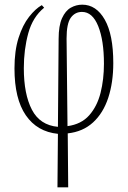

<svg xmlns="http://www.w3.org/2000/svg" viewBox="-20 -563 547 822"><path d="M226 239 228 10Q139 1 90.5 -69.5Q42 -140 42 -270Q42 -346 59.5 -401Q77 -456 104.5 -491Q132 -526 159 -541L169 -530Q120 -490 101 -420.5Q82 -351 82 -271Q82 -160 116.5 -93.5Q151 -27 228 -20L231 -397Q231 -453 245.5 -485Q260 -517 283 -530Q306 -543 332 -543Q392 -543 428.5 -479Q465 -415 465 -293Q465 -210 443.5 -144.5Q422 -79 378.5 -39Q335 1 270 8L272 239ZM265 -398 269 -23Q328 -31 362 -69.5Q396 -108 410.5 -165.5Q425 -223 425 -290Q425 -390 400.5 -451Q376 -512 331 -512Q301 -512 283 -487Q265 -462 265 -398Z"/></svg>

Font: Noto Serif ExtraCondensed ExtraLight
Style: Regular
Weight: 200
Width: 2
Designer: Monotype Design Team
Foundry: Monotype Imaging Inc.
Version: Version 2.015